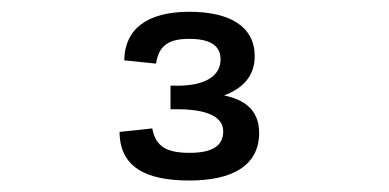

<svg xmlns="http://www.w3.org/2000/svg" viewBox="-20 -852 660 326"><path d="M301.5 -832C229 -832 191.5 -802 191 -749.5L245 -744C249.5 -776.5 269 -786 301 -786C335 -786 354.5 -776 354.5 -751C354.5 -723.5 329 -706.5 281.5 -706.5H269.5V-666.5H281C331 -666.5 359 -654 359 -629C359 -605 341.5 -592.5 302 -592.5C263.5 -592.5 244.5 -602.5 238.5 -634L183 -628C183.5 -568.5 227 -545.5 301.5 -545.5C374 -545.5 420 -570.5 420 -626.5C420 -666 394 -683 360.5 -690C389 -700.5 412.5 -720.5 412.5 -756.5C412.5 -806.5 371 -832 301.5 -832Z"/></svg>

Font: Monaspace Argon
Style: Regular
Weight: 400
Designer: Riley Cran & the Lettermatic Team
Foundry: Lettermatic
Version: Version 1.200 (Monaspace Argon)